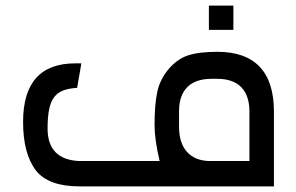

<svg xmlns="http://www.w3.org/2000/svg" viewBox="-20 -662 1053 682"><path d="M262 0H953V-266C953 -407 885 -478 752 -478C710 -478 675 -474 647 -465C596 -448 551 -394 539 -337C532 -306 529 -266 529 -217C529 -184 535 -141 547 -90H262C187 -93 149 -132 149 -205C149 -316 177 -345 254 -350L269 -437H248C124 -437 62 -368 62 -229C62 -154 77 -96 108 -56C137 -19 189 0 262 0ZM616 -211V-267C616 -344 658 -382 731 -382H752C828 -382 866 -340 866 -266V-90H727C656 -90 616 -134 616 -211ZM722 -556H809V-642H722Z"/></svg>

Font: All Genders v4 Light
Style: Regular
Weight: 300
Designer: Rassam Alawdi
Foundry: Rassam Art
Version: Version 3.100;FEAKit 1.0